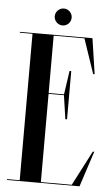

<svg xmlns="http://www.w3.org/2000/svg" viewBox="-57 -866 529 904"><g transform="rotate(5 207.5 -414.0)"><path d="M208 -747.5C230 -747.5 248 -765.5 248 -787.5C248 -809.5 230 -827.5 208 -827.5C186.5 -827.5 168 -809.5 168 -787.5C168 -765.5 186.5 -747.5 208 -747.5ZM317.1 -4H171V-421H243.6L260 -309H268V-537H260L243.6 -425H171V-696H316.4L372 -532H379L354 -700H11V-696H71V-4H11V0H354L409 -168H402Z"/></g></svg>

Font: Picaflor 96 pt
Style: Regular
Weight: 400
Designer: Ariel Martín Pérez
Foundry: Tunera Type Foundry
Version: Version 1.000;hotconv 1.0.109;makeotfexe 2.5.65596